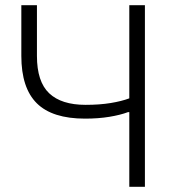

<svg xmlns="http://www.w3.org/2000/svg" viewBox="-20 -718 676 738"><path d="M477 0V-287H472Q443 -276 400.5 -269Q358 -262 307 -262Q181 -262 121.5 -321Q62 -380 62 -503V-698H122V-503Q122 -404 169 -359.5Q216 -315 309 -315Q363 -315 405.5 -322Q448 -329 477 -340V-698H537V0Z"/></svg>

Font: IBM Plex Sans Light
Style: Regular
Weight: 300
Designer: Mike Abbink, Paul van der Laan, Pieter van Rosmalen
Foundry: Bold Monday
Version: Version 3.201